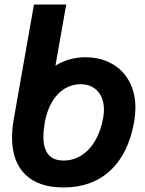

<svg xmlns="http://www.w3.org/2000/svg" viewBox="-20 -810 640 845"><path d="M33 -205Q33 -243 40.5 -285.5L129.5 -790H271.5L224 -521Q252.5 -539 286.2 -548.5Q320 -558 355 -558Q421 -558 471.2 -530.2Q521.5 -502.5 548.8 -451.8Q576 -401 576 -335Q576 -308 570.5 -275Q546 -134.5 465.8 -59.8Q385.5 15 260 15Q149.5 15 91.2 -42Q33 -99 33 -205ZM434 -290.5Q437.5 -312.5 437.5 -326.5Q437.5 -361 424.8 -386.8Q412 -412.5 388.8 -426Q365.5 -439.5 335.5 -439.5Q296.5 -439.5 264 -419.5Q231.5 -399.5 209 -361.5Q186.5 -323.5 177 -270.5Q171 -235.5 171 -208Q171 -103.5 260 -103.5Q302 -103.5 337.8 -125.8Q373.5 -148 398.5 -190.2Q423.5 -232.5 434 -290.5Z"/></svg>

Font: JuliaMono ExtraBoldItalic
Style: Regular
Weight: 800
Italic angle: -9°
Monospace: yes
Designer: cormullion
Foundry: corm
Version: Version 0.049; ttfautohint (v1.8.4)